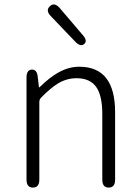

<svg xmlns="http://www.w3.org/2000/svg" viewBox="-20 -849 633 869"><path d="M129 0Q100 0 100 -36V-498Q100 -533 124 -534Q148 -535 151 -500L156 -457Q156 -452 160 -455Q204 -498 241 -519Q289 -547 339 -547Q501 -547 501 -341V-36Q501 0 472 0Q443 0 443 -36V-333Q443 -417 415 -456Q387 -495 326 -495Q282 -495 242 -471Q208 -450 166 -407Q158 -399 158 -387V-36Q158 0 129 0ZM361 -650Q345 -635 320 -661L210 -776Q185 -802 206 -821Q226 -840 250 -813L354 -691Q378 -664 361 -650Z"/></svg>

Font: Resource Han Rounded CN Light
Style: Regular
Weight: 300
Designer: Cyano Hao (round all glyphs); Ryoko NISHIZUKA 西塚涼子 (kana, bopomofo & ideographs); Paul D. Hunt (Latin, Greek & Cyrillic)
Foundry: Cyano Hao
Version: 0.990